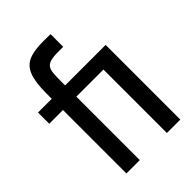

<svg xmlns="http://www.w3.org/2000/svg" viewBox="-256 -1020 1137 1137"><g transform="rotate(-45 313.0 -451.0)"><path d="M116 -634H228V0H116ZM381.7 -901V-795H349Q304 -795.7 279 -789.3Q254 -783 243.3 -767.7Q232.7 -752.3 230.3 -726.5Q228 -700.7 228 -662V-494H116V-670Q116 -763.4 135.7 -814.2Q155.3 -865 201.7 -884Q248 -903 327.3 -901.7ZM567.3 -625.3V-531.3H1V-625.3ZM455 0V-610H567.3V0Z"/></g></svg>

Font: Matangi Light
Style: Regular
Weight: 300
Designer: Prashant Pant
Foundry: The Graphic Ant
Version: Version 3.002